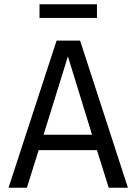

<svg xmlns="http://www.w3.org/2000/svg" viewBox="-20 -879 640 899"><path d="M434 -795V-859H165V-795ZM434 -176 489 0H579L355 -689H245L20 0H106L161 -176ZM184 -248 298 -615 411 -248Z"/></svg>

Font: FiraMono Nerd Font
Style: Regular
Weight: 400
Designer: Carrois Corporate & Edenspiekermann AG
Foundry: Carrois Corporate GbR & Edenspiekermann AG
Version: Version 003.206;Nerd Fonts 3.3.0